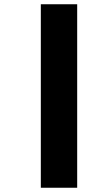

<svg xmlns="http://www.w3.org/2000/svg" viewBox="-20 -837 463 903"><path d="M172 46V-817H343V46Z"/></svg>

Font: Noto Sans Kannada UI Black
Style: Regular
Weight: 900
Designer: Jelle Bosma - Monotype Design Team
Foundry: Monotype Imaging Inc.
Version: Version 2.005; ttfautohint (v1.8.4.7-5d5b)